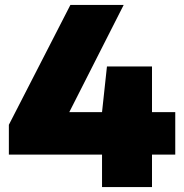

<svg xmlns="http://www.w3.org/2000/svg" viewBox="-20 -760 746 780"><path d="M16 -132V-253L266 -740H482.5L261.5 -304.5H394.5L414.5 -490H597.5V-304.5H692V-132H597.5V0H394.5V-132Z"/></svg>

Font: Encode Sans Semi Expanded Black
Style: Regular
Weight: 900
Width: 6
Designer: Multiple Designers
Foundry: Impallari Type
Version: Version 3.000; ttfautohint (v1.8.3) -l 8 -r 50 -G 200 -x 14 